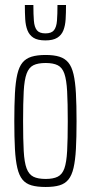

<svg xmlns="http://www.w3.org/2000/svg" viewBox="-20 -737 362 765"><path d="M162 8Q128 8 105.5 1.5Q83 -5 69.5 -21.5Q56 -38 49 -68Q42 -98 39.5 -143.5Q37 -189 37 -254Q37 -319 39.5 -365Q42 -411 49 -441Q56 -471 69.5 -487.5Q83 -504 105.5 -511Q128 -518 162 -518Q195 -518 217 -511Q239 -504 252.5 -487.5Q266 -471 273 -441Q280 -411 282.5 -365Q285 -319 285 -254Q285 -189 282.5 -143.5Q280 -98 273 -68Q266 -38 252.5 -21.5Q239 -5 217 1.5Q195 8 162 8ZM162 -24Q192 -24 210 -33Q228 -42 236.5 -66Q245 -90 247.5 -135.5Q250 -181 250 -254Q250 -327 247.5 -373Q245 -419 236.5 -443.5Q228 -468 210 -477Q192 -486 162 -486Q131 -486 113 -477Q95 -468 86 -443.5Q77 -419 74.5 -373Q72 -327 72 -254Q72 -181 74.5 -135.5Q77 -90 86 -66Q95 -42 113 -33Q131 -24 162 -24ZM161 -576Q130 -576 113.5 -586.5Q97 -597 89.5 -616Q82 -635 80.5 -660.5Q79 -686 79 -717H113Q113 -680 115 -654.5Q117 -629 127 -616.5Q137 -604 161 -604Q185 -604 195 -616.5Q205 -629 207 -654.5Q209 -680 209 -717H243Q243 -686 241.5 -660.5Q240 -635 232.5 -616Q225 -597 208 -586.5Q191 -576 161 -576Z"/></svg>

Font: Saira UltraCondensed Thin
Style: Regular
Weight: 250
Width: 1
Designer: Hector Gatti with collaboration of the Omnibus-Type team
Foundry: Omnibus-Type
Version: Version 1.101